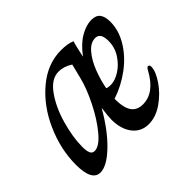

<svg xmlns="http://www.w3.org/2000/svg" viewBox="-114 -641 815 815"><g transform="rotate(-45 293.5 -233.0)"><path d="M27 -87Q27 -179 67 -269.5Q107 -360 176 -418Q245 -476 326 -476Q367 -476 391 -465Q386 -453 373 -392H374Q406 -435 441.5 -455.5Q477 -476 508 -476Q536 -476 548 -460Q560 -444 560 -413Q560 -362 530.5 -313Q501 -264 451 -226.5Q401 -189 341 -169Q341 -115 358 -91Q375 -67 410 -67Q479 -67 526 -153Q529 -159 532.5 -163Q536 -167 539 -167Q548 -167 548 -155Q548 -128 521 -88Q494 -48 452.5 -19Q411 10 368 10Q323 10 296 -24.5Q269 -59 269 -117Q269 -133 275 -179H274Q226 -95 171.5 -42.5Q117 10 78 10Q27 10 27 -87ZM301 -335 317 -399Q287 -419 254 -419Q211 -419 175.5 -369.5Q140 -320 120 -249.5Q100 -179 100 -122Q100 -97 105.5 -84.5Q111 -72 125 -72Q153 -72 189.5 -115.5Q226 -159 257.5 -222Q289 -285 301 -335ZM497 -362Q497 -410 465 -410Q437 -410 412.5 -381Q388 -352 371.5 -309Q355 -266 348 -226Q356 -222 372 -222Q397 -222 426.5 -240.5Q456 -259 476.5 -291Q497 -323 497 -362Z"/></g></svg>

Font: Charm
Style: Regular
Weight: 400
Designer: Katatrad Aksorn Co.,Ltd.
Foundry: Cadson Demak Co.,Ltd.
Version: Version 1.001